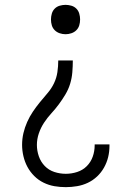

<svg xmlns="http://www.w3.org/2000/svg" viewBox="-20 -548 540 791"><path d="M250 -407Q238 -407 226 -411Q214 -415 205.5 -423.5Q197 -432 193.5 -443.5Q190 -455 190 -468Q190 -480 193.5 -492Q197 -504 205.5 -512.5Q214 -521 226 -524.5Q238 -528 250 -528Q262 -528 274 -524.5Q286 -521 294.5 -512.5Q303 -504 306.5 -492Q310 -480 310 -468Q310 -455 306.5 -443.5Q303 -432 294.5 -423.5Q286 -415 274 -411Q262 -407 250 -407ZM251 223Q227 223 204 219Q181 215 159.5 204.5Q138 194 121 177Q104 160 93 139.5Q82 119 76.5 95.5Q71 72 71 49Q71 24 76.5 0.5Q82 -23 92 -45.5Q102 -68 115.5 -88Q129 -108 144.5 -127Q160 -146 176 -164.5Q192 -183 202.5 -205Q213 -227 216.5 -251Q220 -275 220 -299H280Q280 -275 278 -250.5Q276 -226 269 -203Q262 -180 249.5 -159Q237 -138 222.5 -118.5Q208 -99 191.5 -81Q175 -63 161.5 -42.5Q148 -22 140 1.5Q132 25 132 49Q132 73 140 96Q148 119 164.5 136Q181 153 204 160.5Q227 168 251 168Q275 168 298 160.5Q321 153 337.5 136.5Q354 120 362 97.5Q370 75 370 51V47H431V53Q431 77 425.5 99.5Q420 122 408.5 142.5Q397 163 380 179Q363 195 342 205Q321 215 297.5 219Q274 223 251 223Z"/></svg>

Font: Iosevka Curly Slab Light
Style: Regular
Weight: 300
Monospace: yes
Designer: Belleve Invis
Foundry: Belleve Invis
Version: Version 22.1.2; ttfautohint (v1.8.4)